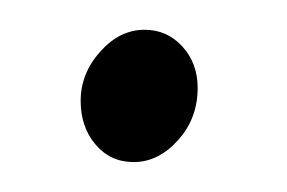

<svg xmlns="http://www.w3.org/2000/svg" viewBox="-20 -103 193 129"><path d="M69.8 5.9Q54.2 5.9 44.2 -5.9Q34.2 -17.6 34.2 -35.2Q34.2 -53.7 47.4 -68.4Q60.5 -83 77.1 -83Q92.3 -83 102.5 -71.8Q112.8 -60.5 112.8 -43.9Q112.8 -23.4 99.6 -8.8Q86.4 5.9 69.8 5.9Z"/></svg>

Font: Comic Neue
Style: Regular
Weight: 400
Designer: Craig Rozynski
Foundry: Craig Rozynski
Version: Version 2.003;hotconv 1.0.109;makeotfexe 2.5.65596